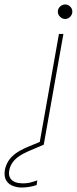

<svg xmlns="http://www.w3.org/2000/svg" viewBox="-172 -648 344 860"><path d="M4 0 92 -496H112L24 0ZM120 -563Q107 -563 97 -573Q87 -583 87 -596Q87 -609 97 -618.5Q107 -628 120 -628Q133 -628 142.5 -618.5Q152 -609 152 -596Q152 -583 142.5 -573Q133 -563 120 -563ZM-76 192Q-94 192 -113.5 185Q-133 178 -144 160.5Q-155 143 -150 112Q-146 93 -135.5 75Q-125 57 -104 41Q-83 25 -50 11L15 -16L24 0L-46 30Q-89 49 -107 69Q-125 89 -130 112Q-136 140 -121.5 156Q-107 172 -76 173Q-53 174 -36 169.5Q-19 165 -5 160L-8 181Q-23 186 -40.5 189Q-58 192 -76 192Z"/></svg>

Font: DM Sans 36pt Thin
Style: Italic
Weight: 250
Italic angle: -10°
Designer: Colophon Foundry, Jonny Pinhorn
Foundry: Colophon Foundry
Version: Version 4.004;gftools[0.9.30]